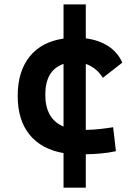

<svg xmlns="http://www.w3.org/2000/svg" viewBox="-20 -701 626 884"><path d="M272.5 163.1V3.9Q170.9 -13.7 116.2 -80.8Q61.5 -147.9 61.5 -259.8Q61.5 -371.6 116 -439.9Q170.4 -508.3 272.5 -523.4V-680.7H375V-524.4Q436 -516.6 479.5 -487.8Q522.9 -459 543 -412.6L453.6 -342.8Q424.3 -389.6 375 -406.7V-103Q407.2 -103.5 439 -106.9Q470.7 -110.4 501 -115.2L513.7 -4.9Q480.5 2.4 445.1 5.6Q409.7 8.8 375 9.3V163.1ZM188.5 -264.6Q188.5 -153.8 272.5 -118.2V-406.7Q188.5 -377.9 188.5 -264.6Z"/></svg>

Font: Caskaydia Cove SemiBold
Style: Regular
Weight: 600
Monospace: yes
Designer: Aaron Bell
Foundry: Saja Typeworks
Version: Version 4.300; ttfautohint (v1.8.3)